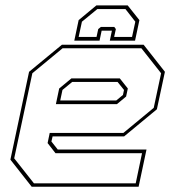

<svg xmlns="http://www.w3.org/2000/svg" viewBox="-20 -710 666 730"><path d="M526 -540 607 -437 576.5 -294.5 452 -191.5H180L175.5 -172L199.5 -141.5H537L507 0H100.5L19.5 -103L90.5 -437L215.5 -540ZM435.5 -412 466 -373.5 459.5 -343 424.5 -314H192.5L205 -373.5L251.5 -412ZM517.5 -526.5H218L103 -431.5L34 -108L109 -13H496L520 -127.5H191L161 -166L169 -204.5H449L564.5 -300L592.5 -431.5ZM427 -398.5H254.5L217.5 -368L209 -328H422L447.5 -349L451.5 -368ZM465.5 -689.5 510 -633.5 493.5 -555.5H397.5L405.5 -593.5H366.5L358.5 -555.5H262.5L279 -633.5L346.5 -689.5ZM457 -675.5H350L291.5 -627.5L279 -569.5H347L353.5 -599.5L363.5 -607.5H414.5L420.5 -599.5L414 -569.5H482L494.5 -627.5Z"/></svg>

Font: Tourney Thin
Style: Italic
Weight: 100
Italic angle: -12°
Designer: Tyler Finck
Foundry: Etcetera Type Co
Version: Version 1.015